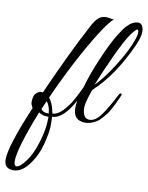

<svg xmlns="http://www.w3.org/2000/svg" viewBox="-220 -700 862 1120"><g transform="rotate(10 211.0 -139.5)"><path d="M-62 348Q-117 348 -117 293Q-117 214 -14 -29Q-26 -49 -26 -62Q-26 -104 -7 -118Q7 -130 16.5 -130Q26 -130 29 -129Q143 -386 234 -556Q252 -592 271 -609Q290 -626 319 -626Q323 -626 339 -623Q355 -620 363 -621Q316 -577 231 -427Q146 -277 70 -106Q93 -78 102 -31L105 -18Q107 -18 108 -18Q135 -18 165 -49.5Q195 -81 214 -114.5Q233 -148 244 -172Q255 -196 257 -198Q280 -281 322 -378.5Q364 -476 393.5 -524.5Q423 -573 440 -591Q474 -627 507 -627Q530 -627 538 -594Q539 -588 539 -579Q539 -545 515 -493Q429 -302 310 -193Q309 -189 301 -166Q282 -110 282 -83Q282 -56 292 -37.5Q302 -19 324 -19Q360 -19 394 -67.5Q428 -116 466 -191Q474 -205 481 -202Q486 -198 483 -191.5Q480 -185 470.5 -163.5Q461 -142 456.5 -133.5Q452 -125 440.5 -103.5Q429 -82 420.5 -71.5Q412 -61 397.5 -44.5Q383 -28 370 -20Q335 2 303 2Q231 2 231 -74Q231 -93 235 -116Q171 1 107 1Q108 17 108 53.5Q108 90 90 162Q72 234 29.5 291Q-13 348 -62 348ZM-63 293Q-63 322 -47 322Q-28 322 5.5 277.5Q39 233 62.5 155.5Q86 78 86 15Q86 10 86 5Q81 5 77 5Q48 5 28 -11Q-63 219 -63 293ZM509 -586Q499 -586 471 -546.5Q443 -507 395.5 -404.5Q348 -302 318 -225Q369 -277 419 -356Q469 -435 492.5 -490.5Q516 -546 516 -566Q516 -586 509 -586ZM78 -14H84Q81 -57 60 -83L38 -33Q48 -14 78 -14Z"/></g></svg>

Font: Great Vibes
Style: Regular
Weight: 400
Designer: Robert E. Leuschke
Foundry: Robert E. Leuschke
Version: Version 1.001